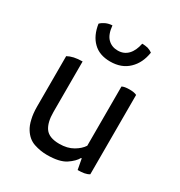

<svg xmlns="http://www.w3.org/2000/svg" viewBox="-175 -847 925 987"><g transform="rotate(30 287.5 -353.5)"><path d="M411.1 -54.7Q414.1 -39.1 422.9 7.8Q443.4 7.8 460.9 4.9Q477.5 2 490.2 -5.9Q490.2 -163.1 490.2 -476.6Q483.4 -480.5 472.7 -482.4Q462.9 -484.4 447.3 -484.4Q431.6 -484.4 420.9 -482.4Q410.2 -480.5 403.3 -476.6Q403.3 -359.4 403.3 -125Q386.7 -99.6 354.5 -81.1Q321.3 -61.5 273.4 -61.5Q211.9 -61.5 188.5 -94.7Q166 -127 166 -188.5Q166 -288.1 166 -488.3Q138.7 -488.3 116.2 -483.4Q94.7 -478.5 79.1 -469.7Q79.1 -455.1 79.1 -426.8Q79.1 -362.3 79.1 -170.9Q79.1 -128.9 86.9 -97.7Q93.8 -66.4 107.4 -44.9Q131.8 -5.9 169.9 6.8Q208 19.5 247.1 19.5Q320.3 19.5 357.4 -4.9Q393.6 -29.3 407.2 -54.7Q408.2 -54.7 411.1 -54.7ZM206.1 -725.6Q185.5 -724.6 168 -716.8Q149.4 -708 139.6 -697.3Q149.4 -631.8 186.5 -595.7Q223.6 -558.6 288.1 -558.6Q355.5 -558.6 396.5 -598.6Q437.5 -637.7 447.3 -703.1Q435.5 -711.9 419.9 -716.8Q403.3 -720.7 385.7 -720.7Q377 -675.8 353.5 -651.4Q330.1 -627 293.9 -627Q257.8 -627 234.4 -650.4Q210.9 -673.8 206.1 -725.6Z"/></g></svg>

Font: cl
Style: Regular
Weight: 400
Designer: Mitja Miklavcic
Version: Version 1.0